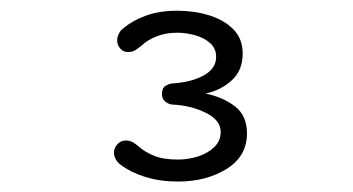

<svg xmlns="http://www.w3.org/2000/svg" viewBox="-20 -643 659 358"><path d="M192.5 -358Q192.5 -367.5 199 -374.2Q205.5 -381 214 -381Q222.5 -381 228.2 -377.5Q234 -374 239 -369.5Q249.5 -360 266.8 -352.8Q284 -345.5 311.5 -345.5Q331.5 -345.5 349.8 -351.5Q368 -357.5 379.8 -369Q391.5 -380.5 391.5 -397Q391.5 -419 363.5 -432.8Q335.5 -446.5 301.5 -448Q294.5 -448.5 288.2 -453.5Q282 -458.5 282 -467.5Q282 -479 288.8 -483Q295.5 -487 302 -487.5Q336 -489.5 359.5 -502.2Q383 -515 383 -537Q383 -552.5 372.2 -562.2Q361.5 -572 344.8 -577Q328 -582 310.5 -582Q289 -582 272 -575.2Q255 -568.5 244.5 -558.5Q238.5 -553.5 232.8 -549.8Q227 -546 218.5 -546Q210 -546 204.2 -552.5Q198.5 -559 198.5 -568Q198.5 -574 201.8 -580.5Q205 -587 211.5 -591.5Q227 -604.5 252 -613.8Q277 -623 310.5 -623Q342 -623 369.8 -614.5Q397.5 -606 415 -588.5Q432.5 -571 432.5 -543Q432.5 -512 412.5 -493.5Q392.5 -475 363.5 -468.5Q395.5 -462 418 -444.8Q440.5 -427.5 440.5 -394.5Q440.5 -351.5 402.5 -328Q364.5 -304.5 312 -304.5Q278.5 -304.5 251.2 -313Q224 -321.5 206 -335Q199 -340 195.8 -346.2Q192.5 -352.5 192.5 -358Z"/></svg>

Font: Sono ExtraLight Monospace
Style: Regular
Weight: 400
Version: Version 2.112